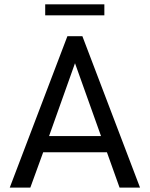

<svg xmlns="http://www.w3.org/2000/svg" viewBox="-20 -855 682 875"><path d="M186 -785.2V-835.4H455.6V-785.2ZM24.4 0 287.1 -689.9H355.5L618.2 0H524.9L467.3 -161.1H176.8L118.2 0ZM203.6 -234.9H440.4L321.8 -566.9Z"/></svg>

Font: HK Grotesk Medium Legacy
Style: Regular
Weight: 500
Designer: Alfredo Marco Pradil
Foundry: Hanken Design Co.
Version: Version 2.022;PS 002.022;hotconv 1.0.88;makeotf.lib2.5.64775